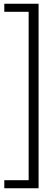

<svg xmlns="http://www.w3.org/2000/svg" viewBox="-20 -759 284 1025"><path d="M3 246V203H133V-696H3V-739H186V246Z"/></svg>

Font: Hanken Grotesk Light
Style: Regular
Weight: 300
Designer: Alfredo Marco Pradil
Foundry: Hanken Design Co.
Version: Version 3.014